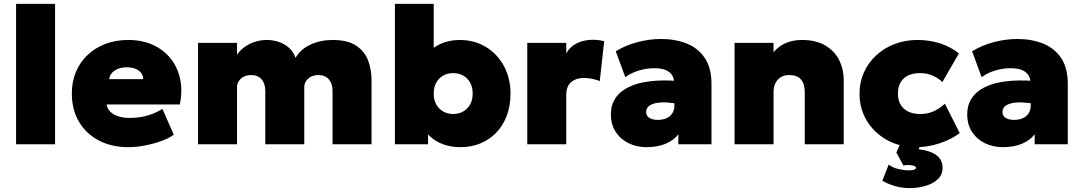

<svg xmlns="http://www.w3.org/2000/svg" viewBox="-20 -740 5554 985"><path d="M62.5 0V-720H262.5V0Z M639.5 15Q552 15 486.5 -19.5Q421 -54 384.8 -116Q348.5 -178 348.5 -261Q348.5 -321.5 369.8 -371.8Q391 -422 429.8 -458.5Q468.5 -495 521.2 -515Q574 -535 637.5 -535Q708.5 -535 763.8 -510Q819 -485 855 -440.2Q891 -395.5 904 -335.2Q917 -275 902.5 -204H527.5Q529.5 -183.5 544.8 -168Q560 -152.5 585.5 -143.8Q611 -135 643.5 -135Q691 -135 732 -146Q773 -157 813.5 -181L871.5 -49Q848.5 -31.5 809 -17Q769.5 -2.5 724.5 6.2Q679.5 15 639.5 15ZM540.5 -334H714.5Q714.5 -361 691.5 -378Q668.5 -395 631.5 -395Q593.5 -395 568.2 -378Q543 -361 540.5 -334Z M996 0V-520H1196V-460Q1213 -484 1237.5 -500.8Q1262 -517.5 1290.2 -526.2Q1318.5 -535 1347 -535Q1399.5 -535 1440.8 -510.8Q1482 -486.5 1496 -443Q1521.5 -487.5 1573 -511.2Q1624.5 -535 1686 -535Q1763.5 -535 1807 -506Q1850.5 -477 1868.2 -430.5Q1886 -384 1886 -331V0H1686V-274Q1686 -311 1667 -333Q1648 -355 1613 -355Q1591 -355 1574.8 -346.2Q1558.5 -337.5 1549.8 -323.5Q1541 -309.5 1541 -293V0H1341V-274Q1341 -311 1322 -333Q1303 -355 1268 -355Q1246 -355 1229.8 -346.2Q1213.5 -337.5 1204.8 -323.5Q1196 -309.5 1196 -293V0Z M2342 15Q2295.5 15 2256.2 1.2Q2217 -12.5 2189.2 -37.5Q2161.5 -62.5 2149 -96L2176 -141V0H2006V-720H2205V-404L2159 -450Q2195 -494.5 2240.2 -514.8Q2285.5 -535 2338 -535Q2414 -535 2473 -499Q2532 -463 2565.5 -400.8Q2599 -338.5 2599 -260Q2599 -196.5 2579.5 -145.5Q2560 -94.5 2525.2 -58.8Q2490.5 -23 2443.8 -4Q2397 15 2342 15ZM2305 -155Q2333 -155 2355.8 -167.8Q2378.5 -180.5 2391.8 -204Q2405 -227.5 2405 -260Q2405 -292.5 2392 -316Q2379 -339.5 2356.2 -352.2Q2333.5 -365 2305 -365Q2276.5 -365 2253.8 -352.2Q2231 -339.5 2218 -316Q2205 -292.5 2205 -260Q2205 -227.5 2218.2 -204Q2231.5 -180.5 2254.2 -167.8Q2277 -155 2305 -155Z M2685 0V-520H2885V-466Q2904.5 -501.5 2941 -518.8Q2977.5 -536 3021.5 -536Q3040 -536 3053.2 -533.8Q3066.5 -531.5 3079.5 -529L3057 -324Q3038.5 -331.5 3017.2 -335.8Q2996 -340 2975 -340Q2936 -340 2910.5 -319Q2885 -298 2885 -253V0Z M3297 15Q3247 15 3205.5 -5Q3164 -25 3139 -62.8Q3114 -100.5 3114 -154Q3114 -200.5 3136.8 -235.5Q3159.5 -270.5 3204 -292.8Q3248.5 -315 3314.2 -323Q3380 -331 3466 -324L3467 -205Q3433 -212.5 3402 -214.2Q3371 -216 3347 -211.5Q3323 -207 3309 -195.8Q3295 -184.5 3295 -165.5Q3295 -145 3311.5 -135Q3328 -125 3354.5 -125Q3378.5 -125 3397.8 -133Q3417 -141 3428.5 -157.8Q3440 -174.5 3440 -201V-307Q3440 -331 3430.5 -349.8Q3421 -368.5 3398.5 -379.2Q3376 -390 3336 -390Q3296 -390 3256.8 -378Q3217.5 -366 3188 -344L3139 -477Q3191 -508.5 3251.5 -524.2Q3312 -540 3371 -540Q3445.5 -540 3504 -516.2Q3562.5 -492.5 3596.2 -441.8Q3630 -391 3630 -310V0H3460V-51Q3436 -19.5 3394 -2.2Q3352 15 3297 15Z M3748.5 0V-520H3948.5V-472Q3975.5 -504.5 4012.8 -519.8Q4050 -535 4092.5 -535Q4167.5 -535 4215.2 -506Q4263 -477 4285.8 -430.5Q4308.5 -384 4308.5 -331V0H4108.5V-268Q4108.5 -309.5 4089.2 -332.2Q4070 -355 4029.5 -355Q4003.5 -355 3985.5 -344Q3967.5 -333 3958 -313.2Q3948.5 -293.5 3948.5 -268V0Z M4680.5 15Q4597.5 15 4531.8 -21Q4466 -57 4427.8 -119.2Q4389.5 -181.5 4389.5 -260Q4389.5 -318.5 4412 -368.5Q4434.5 -418.5 4475 -456Q4515.5 -493.5 4569.5 -514.2Q4623.5 -535 4686.5 -535Q4749 -535 4803 -517.5Q4857 -500 4899.5 -466L4814.5 -319Q4789 -343 4760.2 -354Q4731.5 -365 4700.5 -365Q4664.5 -365 4639 -352.8Q4613.5 -340.5 4600 -317Q4586.5 -293.5 4586.5 -260Q4586.5 -210.5 4617 -182.8Q4647.5 -155 4701.5 -155Q4736 -155 4767.2 -168Q4798.5 -181 4827.5 -208L4903.5 -57Q4858.5 -23.5 4798.8 -4.2Q4739 15 4680.5 15ZM4647.5 225Q4605 225 4568.5 213.8Q4532 202.5 4506.5 187L4539.5 104Q4559 120.5 4589.2 127.2Q4619.5 134 4640.5 134Q4660 134 4669.8 130.5Q4679.5 127 4679.5 121Q4679.5 112 4658.8 108.2Q4638 104.5 4614.5 109L4578.5 42L4606.5 -20H4708.5L4693.5 26Q4750.5 32 4783 55.5Q4815.5 79 4815.5 121Q4815.5 157 4790.5 180Q4765.5 203 4727 214Q4688.5 225 4647.5 225Z M5125 15Q5075 15 5033.5 -5Q4992 -25 4967 -62.8Q4942 -100.5 4942 -154Q4942 -200.5 4964.8 -235.5Q4987.5 -270.5 5032 -292.8Q5076.5 -315 5142.2 -323Q5208 -331 5294 -324L5295 -205Q5261 -212.5 5230 -214.2Q5199 -216 5175 -211.5Q5151 -207 5137 -195.8Q5123 -184.5 5123 -165.5Q5123 -145 5139.5 -135Q5156 -125 5182.5 -125Q5206.5 -125 5225.8 -133Q5245 -141 5256.5 -157.8Q5268 -174.5 5268 -201V-307Q5268 -331 5258.5 -349.8Q5249 -368.5 5226.5 -379.2Q5204 -390 5164 -390Q5124 -390 5084.8 -378Q5045.5 -366 5016 -344L4967 -477Q5019 -508.5 5079.5 -524.2Q5140 -540 5199 -540Q5273.5 -540 5332 -516.2Q5390.5 -492.5 5424.2 -441.8Q5458 -391 5458 -310V0H5288V-51Q5264 -19.5 5222 -2.2Q5180 15 5125 15Z"/></svg>

Font: Geologica Roman Black
Style: Regular
Weight: 900
Designer: Sindre Bremnes, Frode Helland
Foundry: Monokrom Skriftforlag AS
Version: Version 1.010;gftools[0.9.28]